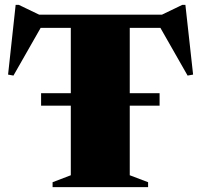

<svg xmlns="http://www.w3.org/2000/svg" viewBox="-20 -765 822 785"><path d="M148 -333V-384H632.5V-333ZM269.5 -682H510.5V-48.5L585.5 -20V0H195V-20L269.5 -48.5ZM687.5 -651H88.5L157 -670L35 -456L13 -460L44 -745H57L172.5 -689.5L100 -705H675.5L610 -689.5L725 -745H738L769.5 -460L747 -456L625 -670Z"/></svg>

Font: Newsreader 60pt ExtraBold
Style: Regular
Weight: 800
Designer: Hugues Gentile
Foundry: Production Type
Version: Version 1.003